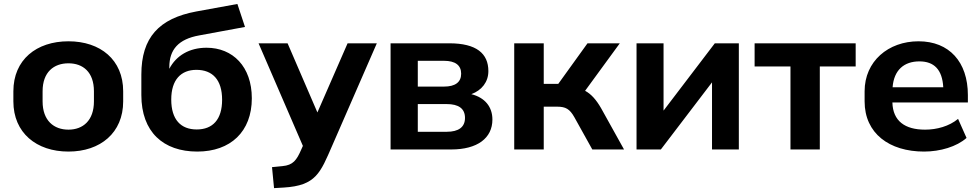

<svg xmlns="http://www.w3.org/2000/svg" viewBox="-20 -759 4974 975"><path d="M327.6 10.7C489.7 10.7 605.5 -84.5 605.5 -244.1V-295.4C605.5 -455.6 489.7 -549.3 327.6 -549.3C165 -549.3 47.9 -455.6 47.9 -295.4V-244.1C47.9 -84.5 165 10.7 327.6 10.7ZM327.6 -100.6C253.4 -100.6 196.3 -146.5 196.3 -244.1V-295.4C196.3 -393.1 253.4 -437.5 327.6 -437.5C401.4 -437.5 457 -393.1 457 -295.4V-244.1C457 -147 401.4 -100.6 327.6 -100.6Z M981.9 10.7C1150.4 10.7 1258.8 -90.3 1258.8 -259.8C1258.8 -420.9 1162.1 -516.6 1028.8 -516.6C941.9 -516.6 875 -477.1 839.8 -409.7V-418C839.8 -507.3 886.2 -560.1 991.2 -579.1L1224.1 -622.1L1185.5 -738.8L976.6 -700.7C787.6 -665.5 697.8 -568.4 697.8 -380.4V-276.4C697.8 -88.9 809.1 10.7 981.9 10.7ZM979 -101.6C898.4 -101.6 849.6 -151.4 849.6 -253.4C849.6 -354 898.9 -404.3 977.5 -404.3C1059.1 -404.3 1107.9 -354 1107.9 -252.4C1107.9 -151.4 1059.6 -101.6 979 -101.6Z M1509.3 1.5C1486.3 54.2 1468.3 79.6 1414.6 84.5L1361.3 89.8L1371.6 196.3L1420.9 193.4C1585 183.6 1606.9 118.2 1667 -19.5L1893.6 -539.1H1745.1L1591.8 -188L1440.4 -539.1H1293L1518.1 -18.1Z M2271.5 0C2404.3 0 2480.5 -57.6 2480.5 -151.9C2480.5 -216.3 2442.9 -263.2 2373.5 -280.8C2426.8 -300.8 2460 -342.8 2460 -397.9C2460 -487.3 2399.4 -539.1 2261.7 -539.1H1963.4V0ZM2101.6 -230.5H2248.5C2308.6 -230.5 2341.3 -208 2341.3 -160.2C2341.3 -113.3 2308.6 -89.8 2248.5 -89.8H2101.6ZM2101.6 -450.2H2234.9C2292 -450.2 2321.8 -427.7 2321.8 -384.8C2321.8 -341.8 2292 -319.3 2234.9 -319.3H2101.6Z M2741.2 0V-217.3H2809.1C2852.5 -217.3 2873 -205.6 2896.5 -164.1L2987.8 0H3148.9L3032.2 -210C3007.3 -252.9 2982.4 -281.2 2951.2 -297.9L3127.4 -539.1H2963.4L2814.9 -333H2741.2V-539.1H2591.3V0Z M3335.9 0 3595.7 -340.8V0H3731.9V-539.1H3609.9L3349.6 -197.3V-539.1H3212.4V0Z M4143.1 0V-421.4H4325.2V-539.1H3812V-421.4H3994.1V0Z M4672.4 10.7C4754.4 10.7 4838.4 -14.2 4888.2 -58.6L4845.2 -155.3C4799.8 -117.7 4737.3 -100.6 4677.7 -100.6C4575.7 -100.6 4514.2 -144 4511.7 -238.8H4895V-276.4C4895 -444.3 4800.3 -549.3 4644.5 -549.3C4490.7 -549.3 4370.6 -447.8 4370.6 -295.4V-244.1C4370.6 -81.5 4496.1 10.7 4672.4 10.7ZM4648.9 -447.3C4723.1 -447.3 4765.1 -405.8 4770 -315.9H4512.7C4519.5 -403.8 4571.3 -447.3 4648.9 -447.3Z"/></svg>

Font: Winston
Style: Bold
Weight: 700
Designer: Vernon Adams, Kim Jin-seong, David Berlow, Cristiano Sobral
Foundry: The Winston Project Authors
Version: Version 3.004